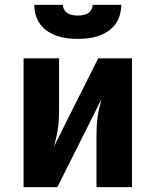

<svg xmlns="http://www.w3.org/2000/svg" viewBox="-20 -770 640 790"><path d="M77 0V-530H223V-318Q223 -299 222 -280Q221 -261 218.5 -242Q216 -223 211.5 -204.5Q207 -186 202 -167L384 -530H523V0H377V-212Q377 -231 378 -250Q379 -269 381.5 -288Q384 -307 388.5 -325.5Q393 -344 398 -363L216 0ZM300 -610Q279 -610 257.5 -612.5Q236 -615 215.5 -622Q195 -629 177 -640.5Q159 -652 146 -669.5Q133 -687 127 -708Q121 -729 121 -750H239Q239 -739 244.5 -729.5Q250 -720 259 -715Q268 -710 278.5 -708Q289 -706 300 -706Q311 -706 321.5 -708Q332 -710 341 -715Q350 -720 355.5 -729.5Q361 -739 361 -750H479Q479 -729 473 -708Q467 -687 454 -669.5Q441 -652 423 -640.5Q405 -629 384.5 -622Q364 -615 342.5 -612.5Q321 -610 300 -610Z"/></svg>

Font: Iosevka Curly Heavy Extended
Style: Regular
Weight: 900
Width: 7
Monospace: yes
Designer: Belleve Invis
Foundry: Belleve Invis
Version: Version 11.1.0; ttfautohint (v1.8.3)